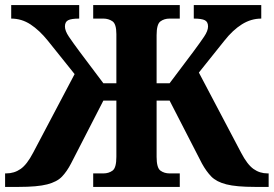

<svg xmlns="http://www.w3.org/2000/svg" viewBox="-20 -734 1075 754"><path d="M0 0V-53H4Q36 -53 61 -70.5Q86 -88 110 -134L273 -443L168 -574Q135 -615 100 -638Q65 -661 24 -661V-714H291V-661Q260 -661 247.5 -654.5Q235 -648 235 -630Q235 -613 250.5 -590Q266 -567 292 -532L386 -407H437V-600Q437 -640 421.5 -650.5Q406 -661 386 -661H346V-714H686V-661H646Q625 -661 610 -650Q595 -639 595 -596V-407H646L740 -532Q766 -567 781.5 -590Q797 -613 797 -630Q797 -648 784.5 -654.5Q772 -661 741 -661V-714H1006V-661Q966 -661 930 -638.5Q894 -616 861 -574L761 -449L927 -134Q951 -88 975.5 -70.5Q1000 -53 1031 -53H1035V0H981Q908 0 869 -10Q830 -20 810 -40.5Q790 -61 773 -92L646 -339H595V-118Q595 -75 610 -64Q625 -53 646 -53H686V0H346V-53H386Q407 -53 422 -64Q437 -75 437 -118V-339H386L259 -92Q243 -61 223.5 -40.5Q204 -20 165.5 -10Q127 0 54 0Z"/></svg>

Font: Noto Serif
Style: Bold
Weight: 700
Designer: Monotype Design Team
Foundry: Monotype Imaging Inc.
Version: Version 2.014